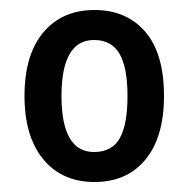

<svg xmlns="http://www.w3.org/2000/svg" viewBox="-20 -742 377 384"><path d="M308 -550Q308 -468 271 -423Q234 -378 169 -378Q104 -378 66.5 -423.5Q29 -469 29 -550Q29 -632 66.5 -677Q104 -722 169 -722Q233 -722 270.5 -678.5Q308 -635 308 -550ZM103 -550Q103 -438 168 -438Q204 -438 219.5 -465.5Q235 -493 235 -550Q235 -607 219 -634.5Q203 -662 168 -662Q103 -662 103 -550Z"/></svg>

Font: Noto Sans Khmer Condensed Medium
Style: Regular
Weight: 500
Width: 3
Designer: Danh Hong and the Monotype Design Team
Foundry: Monotype Imaging Inc.
Version: Version 2.004; ttfautohint (v1.8.4.7-5d5b)